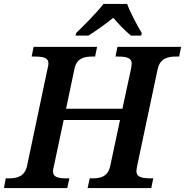

<svg xmlns="http://www.w3.org/2000/svg" viewBox="-42 -951 936 971"><path d="M343 -784 340 -771H405C441 -793 495 -832 531 -861C555 -832 593 -793 620 -771H672L675 -784C652 -822 616 -889 601 -931H481C446 -885 382 -822 343 -784ZM-22 0H298L309 -49H296C249 -49 226 -56 226 -85C226 -91 228 -103 231 -113L280 -344H565L516 -114C505 -57 466 -49 425 -49H412L401 0H723L733 -49H720C669 -49 648 -59 648 -85C648 -91 650 -103 652 -114L755 -600C767 -657 807 -665 851 -665H864L874 -714H552L542 -665H555C603 -665 624 -656 624 -629C624 -624 622 -611 620 -600L577 -401H292L334 -600C345 -657 383 -665 426 -665H439L449 -714H128L118 -665H131C183 -665 203 -657 203 -629C203 -625 201 -611 197 -597L95 -113C83 -57 44 -49 0 -49H-13Z"/></svg>

Font: Noto Serif SemiBold
Style: Italic
Weight: 600
Italic angle: -12°
Designer: Monotype Design Team
Foundry: Monotype Imaging Inc.
Version: Version 2.014